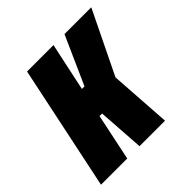

<svg xmlns="http://www.w3.org/2000/svg" viewBox="-160 -625 740 740"><g transform="rotate(-45 210.5 -255.0)"><path d="M-18 0 89 -510H233L191 -313H205L293 -510H439L314 -253L331 0H192L179 -191H165L125 0Z"/></g></svg>

Font: Saira Condensed Black
Style: Italic
Weight: 900
Width: 3
Italic angle: -12°
Designer: Hector Gatti with collaboration of the Omnibus-Type team
Foundry: Omnibus-Type
Version: Version 1.101